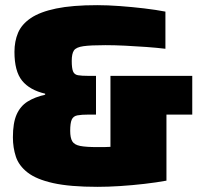

<svg xmlns="http://www.w3.org/2000/svg" viewBox="-20 -716 774 744"><path d="M358 8Q251 8 186 -6.5Q121 -21 87 -47.5Q53 -74 41.5 -109Q30 -144 30 -184Q30 -240 44.5 -272.5Q59 -305 87 -322.5Q115 -340 155 -349V-353Q95 -367 65.5 -403.5Q36 -440 36 -515Q36 -556 50 -589Q64 -622 99.5 -646Q135 -670 197.5 -683Q260 -696 357 -696Q397 -696 444.5 -692.5Q492 -689 538.5 -683.5Q585 -678 621 -671V-527Q588 -531 547 -534Q506 -537 464.5 -539Q423 -541 389 -541Q331 -541 303 -537Q275 -533 266.5 -520.5Q258 -508 258 -480Q258 -452 263 -439.5Q268 -427 282 -424.5Q296 -422 324 -422H352V-272H324Q296 -272 280 -269Q264 -266 258 -252.5Q252 -239 252 -209Q252 -182 260 -168.5Q268 -155 290.5 -150.5Q313 -146 358 -146Q370 -146 382.5 -146Q395 -146 408 -147V-422H725V-272H625V-16Q587 -9 539.5 -3.5Q492 2 445 5Q398 8 358 8Z"/></svg>

Font: Saira Black
Style: Regular
Weight: 900
Designer: Hector Gatti with collaboration of the Omnibus-Type team
Foundry: Omnibus-Type
Version: Version 1.100; ttfautohint (v1.8.3)